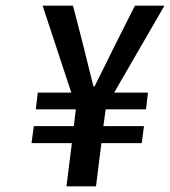

<svg xmlns="http://www.w3.org/2000/svg" viewBox="-20 -656 599 676"><path d="M130 -636 231 -330H113L106 -271H247L240 -212H99L91 -152H233L214 0H318L337 -152H479L487 -212H344L352 -271H494L501 -330H382L559 -636H455L379 -485C357 -441 336 -397 313 -352H309C297 -397 287 -441 276 -485L237 -636Z"/></svg>

Font: Falling Sky
Style: CondObl
Weight: 400
Designer: Paul D. Hunt
Foundry: Adobe Systems Incorporated
Version: Version 1.02